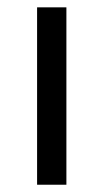

<svg xmlns="http://www.w3.org/2000/svg" viewBox="-20 -508 285 528"><path d="M162.6 0H82V-487.8H162.6Z"/></svg>

Font: Acari Sans
Style: Regular
Weight: 400
Designer: Alfredo Marco Pradil and Stefan Peev
Foundry: Hanken Design Co.
Version: Version 1.045;February 4, 2021;FontCreator 13.0.0.2655 64-bi